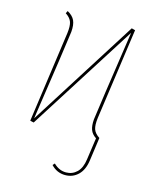

<svg xmlns="http://www.w3.org/2000/svg" viewBox="-109 -597 698 866"><g transform="rotate(15 239.5 -164.0)"><path d="M354.5 -92.3Q350.1 -58.6 356.2 -40Q362.3 -21.5 384.8 -6.8L369.6 102.1Q363.3 147.5 338.6 171.1Q314 194.8 278.8 194.8Q239.7 194.8 212.4 165.5L220.7 156.2Q246.6 182.1 279.3 182.1Q308.6 182.1 329.6 161.9Q350.6 141.6 356 100.6L370.6 -1.5Q350.6 -14.6 343.8 -33.2Q336.9 -51.8 339.4 -82Q346.7 -140.1 400.4 -502L80.6 2.4L63.5 -1.5L123 -426.3Q127.4 -460 121.3 -478.3Q115.2 -496.6 92.8 -511.2L98.6 -522.9Q123.5 -509.3 132.6 -489.5Q141.6 -469.7 138.7 -436.5Q129.9 -365.7 77.6 -16.1L397.9 -522.5L414.6 -518.1Z"/></g></svg>

Font: Fira Sans Compressed Hair
Style: Italic
Weight: 100
Width: 3
Italic angle: -8°
Designer: Carrois Corporate & Edenspiekermann AG
Foundry: Carrois Corporate GbR & Edenspiekermann AG
Version: Version 4.203;PS 004.203;hotconv 1.0.88;makeotf.lib2.5.64775